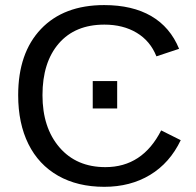

<svg xmlns="http://www.w3.org/2000/svg" viewBox="-20 -718 762 748"><path d="M386.7 -622.1Q272.5 -622.1 209 -548.6Q145.5 -475.1 145.5 -347.2Q145.5 -220.7 211.7 -143.8Q277.8 -66.9 390.6 -66.9Q535.2 -66.9 607.9 -210L684.1 -171.9Q641.6 -83 564.7 -36.6Q487.8 9.8 386.2 9.8Q282.2 9.8 206.3 -33.4Q130.4 -76.7 90.6 -157Q50.8 -237.3 50.8 -347.2Q50.8 -511.7 139.6 -605Q228.5 -698.2 385.7 -698.2Q495.6 -698.2 569.3 -655.3Q643.1 -612.3 677.7 -527.8L589.4 -498.5Q565.4 -558.6 512.5 -590.3Q459.5 -622.1 386.7 -622.1ZM341.3 -295.4V-402.3H436.5V-295.4Z"/></svg>

Font: Arial
Style: Regular
Weight: 400
Designer: Steve Matteson
Foundry: Ascender Corporation
Version: Version 2.00.3